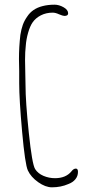

<svg xmlns="http://www.w3.org/2000/svg" viewBox="-20 -784 370 820"><path d="M99 -56Q87 -82 74.5 -221Q62 -360 62 -428V-481Q61 -504 61 -532Q61 -584 67 -635Q71 -660 77.5 -678Q84 -696 96 -713Q118 -747 162 -758Q185 -764 213 -764Q232 -764 251.5 -753Q271 -742 271 -727Q271 -716 255 -716Q249 -716 232 -723Q217 -730 205 -730Q177 -730 154.5 -718.5Q132 -707 119 -688Q108 -672 100 -644Q92 -616 90 -588Q87 -563 87 -528L88 -472Q89 -448 89 -420Q89 -351 103 -217Q117 -83 130 -62Q142 -43 165.5 -33Q189 -23 215 -23Q261 -23 285 -52Q294 -64 304 -64Q313 -64 313 -50Q313 -32 302 -18.5Q291 -5 272 2Q240 16 202 16Q174 16 143 -6Q112 -28 99 -56Z"/></svg>

Font: Amatic SC
Style: Regular
Weight: 400
Designer: Multiple Designers
Foundry: Vernon Adams
Version: Version 2.505